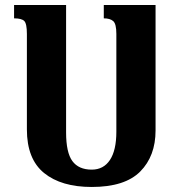

<svg xmlns="http://www.w3.org/2000/svg" viewBox="-20 -734 725 764"><path d="M393 -714H599V-215Q599 -113 538 -51.5Q477 10 345 10Q224 10 155.5 -45.5Q87 -101 87 -219V-599Q87 -640 76.5 -650.5Q66 -661 36 -661V-714H243V-207Q243 -127 268 -93Q293 -59 345 -59Q392 -59 417.5 -97.5Q443 -136 443 -210V-599Q443 -639 430.5 -650Q418 -661 393 -661Z"/></svg>

Font: Noto Serif Armenian Condensed ExtraBold
Style: Regular
Weight: 800
Width: 3
Designer: Monotype Design Team
Foundry: Monotype Imaging Inc.
Version: Version 2.008; ttfautohint (v1.8.4.7-5d5b)